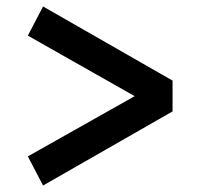

<svg xmlns="http://www.w3.org/2000/svg" viewBox="-20 -605 609 593"><path d="M66 -122 396 -308 66 -495 113 -585 513 -356V-261L113 -32Z"/></svg>

Font: Maitree SemiBold
Style: Regular
Weight: 600
Designer: CadsonDemak Team
Foundry: CadsonDemak
Version: Version 1.001